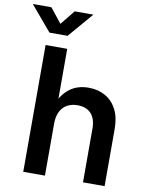

<svg xmlns="http://www.w3.org/2000/svg" viewBox="-153 -1014 835 1085"><g transform="rotate(10 264.5 -471.5)"><path d="M181.6 -297.9V0H57.1V-727.5H181.2V-390.1H157.7Q182.1 -459.5 227.3 -495.8Q272.5 -532.2 339.4 -532.2Q394 -532.2 435.5 -508.5Q477.1 -484.9 500.5 -439.5Q523.9 -394 523.9 -327.6V0H399.9V-308.1Q399.9 -364.7 372.3 -394.3Q344.7 -423.8 294.9 -423.8Q262.7 -423.8 236.8 -410.4Q210.9 -397 196.3 -368.9Q181.6 -340.8 181.6 -297.9ZM52.2 -943.4 118.7 -859.9 186 -943.4H292V-941.9L170.4 -800.3H66.4L-53.2 -941.9V-943.4Z"/></g></svg>

Font: Inter 28pt SemiBold
Style: Regular
Weight: 600
Designer: Rasmus Andersson
Foundry: rsms
Version: Version 4.001;git-66647c0bb